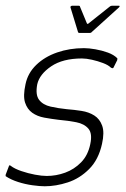

<svg xmlns="http://www.w3.org/2000/svg" viewBox="-26 -645 438 670"><path d="M5 -65Q5 -68 7.5 -68Q10 -68 12 -66Q25 -56 48.5 -48Q72 -40 96 -35.5Q120 -31 137 -31Q170 -31 201.5 -42.5Q233 -54 257 -78.5Q281 -103 289 -142Q297 -179 282.5 -196Q268 -213 240 -218.5Q212 -224 178 -227Q153 -230 128.5 -234.5Q104 -239 86.5 -251.5Q69 -264 61.5 -287Q54 -310 63 -351Q71 -390 100.5 -418.5Q130 -447 173.5 -462Q217 -477 267 -477Q284 -477 307 -473Q330 -469 350.5 -461.5Q371 -454 383 -442Q384 -440 383.5 -439Q383 -438 383 -435L370 -409Q368 -405 361 -409Q352 -418 333.5 -425Q315 -432 295 -436.5Q275 -441 260 -441Q193 -441 152.5 -413.5Q112 -386 104 -351Q97 -314 110.5 -296.5Q124 -279 150.5 -273Q177 -267 207 -264Q233 -262 258.5 -258Q284 -254 303 -242Q322 -230 330.5 -206.5Q339 -183 330 -143Q318 -88 285 -55Q252 -22 210.5 -8.5Q169 5 130 5Q113 5 87.5 1.5Q62 -2 37 -10Q12 -18 -6 -30Q-7 -34 -6 -36ZM251 -530Q247 -530 246 -534L220 -619Q219 -621 221 -623Q223 -625 226 -625H249Q253 -625 253 -622L277 -564Q279 -559 284 -564L357 -622Q360 -625 365 -625H389Q392 -625 391.5 -623Q391 -621 389 -619L295 -534Q292 -530 287 -530Z"/></svg>

Font: Glory ExtraLight
Style: Italic
Weight: 250
Italic angle: -12°
Version: Version 1.011